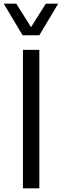

<svg xmlns="http://www.w3.org/2000/svg" viewBox="-49 -1020 335 1040"><path d="M-28.8 -1000H39.1L119.1 -873L199.2 -1000H266.1L164.1 -829.1H73.2ZM75.2 -750H164.1V0H75.2Z"/></svg>

Font: Oakes Grotesk
Style: Regular
Weight: 400
Designer: Samuel Oakes
Foundry: Samuel Oakes
Version: Version 1.0 | wf-rip DC20170320